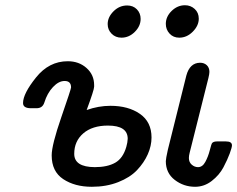

<svg xmlns="http://www.w3.org/2000/svg" viewBox="-20 -714 914 740"><path d="M68.8 -316.9Q68.8 -353 118.9 -415.5Q168.9 -478 241.2 -478Q284.2 -478 313.5 -451.9Q342.8 -425.8 342.8 -386.2V-379.9Q342.8 -367.7 314 -290Q359.9 -306.2 405.8 -306.2Q474.6 -306.2 519.3 -275.1Q564 -244.1 564 -184.1Q564 -151.9 549.6 -119.4Q535.2 -86.9 508.1 -58.3Q481 -29.8 435.5 -12Q390.1 5.9 334 5.9Q268.1 5.9 223.6 -23.7Q179.2 -53.2 179.2 -115.2Q179.2 -155.3 216.6 -263.2Q253.9 -371.1 253.9 -377Q253.9 -401.9 229 -401.9Q206.1 -401.9 184.1 -378.4Q162.1 -355 150.9 -318.8Q144 -296.9 121.1 -296.9H99.1Q68.8 -296.9 68.8 -316.9ZM266.1 -121.1Q266.1 -70.3 345.2 -69.8Q394 -69.8 424.1 -86.9Q454.1 -104 466.8 -147.9Q471.7 -165 472.2 -179.2Q472.2 -230 396 -230Q335.9 -230 301 -200Q266.1 -169.9 266.1 -121.1ZM395 -621.1Q395 -647.9 417.5 -670.4Q439.9 -692.9 470.2 -692.9Q493.2 -692.9 507.6 -678Q522 -663.1 522 -641.1Q522 -613.3 499.5 -591.1Q477.1 -568.8 448.2 -568.8Q425.3 -568.8 410.2 -584Q395 -599.1 395 -621.1ZM619.1 -92.8Q619.1 -101.6 627 -137.2L698.2 -422.9Q711.4 -471.7 751 -472.2Q767.1 -472.2 777.1 -462.6Q787.1 -453.1 787.1 -437Q787.1 -429.2 783.2 -413.1L710.9 -125Q708 -113.8 708 -105Q708 -88.9 719 -79.3Q730 -69.8 743.2 -69.8Q760.3 -69.8 771.2 -89.8Q782.2 -109.9 788.6 -135Q794.9 -160.2 797.9 -163.1Q803.7 -168.9 815.9 -168.9H851.1Q874 -168.9 874 -153.8Q874 -146 865.5 -122.6Q856.9 -99.1 841.1 -69.1Q825.2 -39.1 796.1 -16.6Q767.1 5.9 731.9 5.9Q688 5.9 653.6 -20.5Q619.1 -46.9 619.1 -92.8ZM619.1 -622.1Q619.1 -649.9 641.6 -671.9Q664.1 -693.8 692.9 -693.8Q714.8 -693.8 730.5 -679.4Q746.1 -665 746.1 -642.1Q746.1 -615.2 723.1 -592Q700.2 -568.8 670.9 -568.8Q647.9 -568.8 633.5 -584.5Q619.1 -600.1 619.1 -622.1Z"/></svg>

Font: CMU Concrete
Style: BoldItalic
Weight: 700
Italic angle: -14.04°
Version: Version 0.7.0